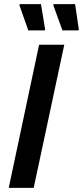

<svg xmlns="http://www.w3.org/2000/svg" viewBox="-20 -903 399 923"><path d="M22 0 168 -688H289L142 0ZM195 -757H116L73 -879L75 -883H177L197 -762ZM357 -757H280L236 -879L238 -883H341L359 -762Z"/></svg>

Font: Saira Semi Condensed Medium
Style: Italic
Weight: 500
Width: 4
Italic angle: -12°
Designer: Hector Gatti with collaboration of the Omnibus-Type team
Foundry: Omnibus-Type
Version: Version 1.001; ttfautohint (v1.8)